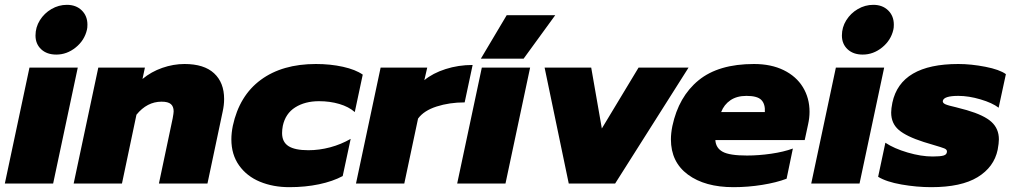

<svg xmlns="http://www.w3.org/2000/svg" viewBox="-25 -760 4192 795"><path d="M122 -613Q122 -647 140 -676Q158 -705 188 -722.5Q218 -740 252 -740Q290 -740 313.5 -717Q337 -694 337 -658Q337 -644 335 -637Q325 -593 288.5 -563.5Q252 -534 208 -534Q169 -534 145.5 -556Q122 -578 122 -613ZM97 -480H297L195 0H-5Z M382 -480H575L565 -433Q601 -463 647 -479Q693 -495 739 -495Q820 -495 861.5 -456.5Q903 -418 903 -350Q903 -325 897 -298L834 0H633L690 -270Q694 -292 694 -299Q694 -319 682.5 -329Q671 -339 644 -339Q584 -339 540 -285L480 0H280Z M933 -183Q933 -209 939 -239Q966 -364 1055 -429.5Q1144 -495 1283 -495Q1343 -495 1395 -483.5Q1447 -472 1477 -451L1444 -296Q1419 -318 1380 -329.5Q1341 -341 1296 -341Q1238 -341 1197.5 -315.5Q1157 -290 1146 -239Q1143 -223 1143 -209Q1143 -172 1169.5 -155Q1196 -138 1252 -138Q1297 -138 1342 -150Q1387 -162 1427 -185L1394 -31Q1353 -9 1296 3Q1239 15 1173 15Q1106 15 1051.5 -7.5Q997 -30 965 -75Q933 -120 933 -183Z M1551 -480H1744L1732 -428Q1767 -457 1820 -474Q1873 -491 1932 -491L1899 -336Q1836 -336 1783 -319Q1730 -302 1706 -269L1649 0H1449Z M2073 -697H2274L2143 -517H1966ZM1970 -480H2170L2068 0H1868Z M2230 -480H2423L2467 -228L2619 -480H2826L2522 0H2330Z M2753 -183Q2753 -208 2759 -238Q2785 -360 2867.5 -427.5Q2950 -495 3097 -495Q3168 -495 3220 -469.5Q3272 -444 3299.5 -399Q3327 -354 3327 -297Q3327 -272 3321 -245L3307 -180H2937Q2939 -147 2967.5 -131.5Q2996 -116 3068 -116Q3116 -116 3168 -123.5Q3220 -131 3258 -145L3232 -20Q3190 -4 3131 5.5Q3072 15 3012 15Q2894 15 2823.5 -37Q2753 -89 2753 -183ZM3142 -296Q3144 -329 3127.5 -346Q3111 -363 3066 -363Q3026 -363 2999.5 -345Q2973 -327 2961 -296Z M3461 -613Q3461 -647 3479 -676Q3497 -705 3527 -722.5Q3557 -740 3591 -740Q3629 -740 3652.5 -717Q3676 -694 3676 -658Q3676 -644 3674 -637Q3664 -593 3627.5 -563.5Q3591 -534 3547 -534Q3508 -534 3484.5 -556Q3461 -578 3461 -613ZM3436 -480H3636L3534 0H3334Z M3611 -28 3641 -169Q3677 -145 3733 -128.5Q3789 -112 3837 -112Q3868 -112 3882 -116Q3896 -120 3896 -133Q3896 -141 3885 -145.5Q3874 -150 3843 -159L3800 -172Q3728 -195 3696.5 -222Q3665 -249 3665 -294Q3665 -310 3670 -335Q3704 -495 3943 -495Q3996 -495 4055 -483.5Q4114 -472 4140 -453L4110 -314Q4084 -334 4035 -348.5Q3986 -363 3943 -363Q3884 -363 3879 -343Q3877 -334 3889 -328.5Q3901 -323 3933 -316Q3942 -313 3953.5 -310.5Q3965 -308 3978 -304Q4050 -283 4080.5 -255Q4111 -227 4111 -183Q4111 -167 4106 -140Q4091 -68 4023 -26.5Q3955 15 3831 15Q3771 15 3708 4Q3645 -7 3611 -28Z"/></svg>

Font: Prompt ExtraBold
Style: Italic
Weight: 800
Italic angle: -12°
Designer: Katatrad Team
Foundry: CadsonDemak
Version: Version 1.001